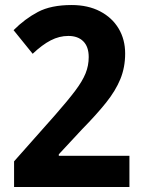

<svg xmlns="http://www.w3.org/2000/svg" viewBox="-20 -744 574 764"><path d="M495 0H36V-102L200 -287Q250 -344 279 -382.5Q308 -421 320.5 -452Q333 -483 333 -517Q333 -558 311.5 -579.5Q290 -601 252 -601Q216 -601 182 -583.5Q148 -566 110 -530L34 -624Q79 -669 131 -696.5Q183 -724 265 -724Q330 -724 378 -699Q426 -674 452 -630.5Q478 -587 478 -531Q478 -476 459 -429.5Q440 -383 402 -335.5Q364 -288 307 -230L214 -130V-124H495Z"/></svg>

Font: Noto Sans SemiCondensed
Style: Bold
Weight: 700
Width: 4
Designer: Monotype Design Team
Foundry: Monotype Imaging Inc.
Version: Version 2.013; ttfautohint (v1.8.4.7-5d5b)